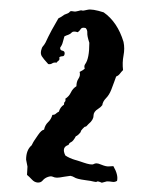

<svg xmlns="http://www.w3.org/2000/svg" viewBox="-20 -655 327 406"><path d="M38.1 -302.7 35.2 -317.4Q35.2 -337.9 46.9 -347.7Q50.8 -355.5 52.2 -357.4Q53.7 -359.4 60.5 -369.6Q67.4 -379.9 73.2 -380.9Q75.2 -390.6 81.5 -396.5Q87.9 -402.3 90.8 -412.1Q95.7 -412.1 98.1 -414.6Q100.6 -417 104.5 -418.9Q107.4 -428.7 115.2 -433.6Q115.2 -438.5 117.2 -439.9Q119.1 -441.4 118.2 -446.3Q126 -451.2 129.9 -459.5Q133.8 -467.8 141.6 -472.7Q141.6 -482.4 146 -488.8Q150.4 -495.1 148.4 -502.9Q156.2 -506.8 159.2 -509.8Q157.2 -515.6 160.2 -519.5Q168.9 -531.2 168.9 -564.5Q164.1 -579.1 164.6 -585.4Q165 -591.8 161.1 -595.7Q153.3 -597.7 150.9 -593.8Q148.4 -589.8 144.5 -586.9Q134.8 -589.8 131.8 -586.4Q128.9 -583 124.5 -581.5Q120.1 -580.1 116.2 -578.1Q114.3 -572.3 112.8 -565.9Q111.3 -559.6 107.4 -554.7Q106.4 -548.8 111.8 -547.9Q117.2 -546.9 116.7 -541.5Q116.2 -536.1 112.3 -536.1Q108.4 -536.1 105.5 -534.2Q106.4 -528.3 104 -526.9Q101.6 -525.4 99.6 -522.5Q93.8 -523.4 90.3 -521Q86.9 -518.6 82 -519.5Q71.3 -531.2 68.4 -536.1Q65.4 -541 66.9 -547.9Q68.4 -554.7 70.8 -557.1Q73.2 -559.6 76.2 -564.9Q79.1 -570.3 82 -577.1Q85.9 -585.9 103.5 -616.2Q108.4 -618.2 116.2 -624Q125 -627 126.5 -628.9Q127.9 -630.9 129.4 -631.3Q130.9 -631.8 135.3 -630.9Q139.6 -629.9 145.5 -631.8Q151.4 -633.8 153.3 -632.8Q155.3 -631.8 165 -634.3Q174.8 -636.7 199.2 -628.9Q228.5 -608.4 241.2 -566.4Q244.1 -552.7 241.2 -537.6Q238.3 -522.5 240.2 -506.8Q236.3 -502.9 233.4 -499Q230.5 -495.1 225.6 -493.2Q223.6 -488.3 221.7 -482.4Q219.7 -476.6 215.3 -465.3Q210.9 -454.1 204.1 -447.3Q197.3 -440.4 196.3 -432.6Q192.4 -427.7 187.5 -424.8Q177.7 -418.9 177.7 -410.2Q177.7 -401.4 167 -392.6Q162.1 -386.7 160.6 -387.2Q159.2 -387.7 154.8 -382.8Q150.4 -377.9 150.9 -377Q151.4 -376 147 -371.6Q142.6 -367.2 140.6 -367.2Q134.8 -356.4 130.4 -354.5Q126 -352.5 125 -348.6Q109.4 -343.8 118.2 -326.2Q127 -320.3 138.7 -316.9Q150.4 -313.5 157.2 -311Q164.1 -308.6 169.9 -307.6Q175.8 -306.6 178.2 -308.1Q180.7 -309.6 184.1 -309.6Q187.5 -309.6 193.4 -307.1Q199.2 -304.7 203.6 -303.7Q208 -302.7 211.4 -303.2Q214.8 -303.7 219.7 -303.7Q230.5 -285.2 227.5 -272.5Q222.7 -269.5 217.3 -270.5Q211.9 -271.5 206.1 -271.5L195.3 -268.6Q186.5 -272.5 185.1 -271Q183.6 -269.5 178.2 -271Q172.9 -272.5 161.6 -273.9Q150.4 -275.4 145 -276.9Q139.6 -278.3 136.7 -280.3Q133.8 -282.2 128.9 -283.2L115.2 -281.2Q105.5 -279.3 100.6 -279.3Q95.7 -279.3 91.8 -281.2Q87.9 -283.2 81.1 -280.8Q74.2 -278.3 70.3 -273.4Q66.4 -268.6 59.6 -269Q52.7 -269.5 47.4 -275.4Q42 -281.2 37.1 -285.2Z"/></svg>

Font: Mountains of Christmas
Style: Bold
Weight: 700
Designer: Crystal Kluge
Foundry: Font Diner, Inc DBA Tart Workshop
Version: Version 1.002